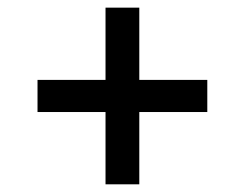

<svg xmlns="http://www.w3.org/2000/svg" viewBox="-20 -561 640 502"><path d="M255.9 -79.1V-268.1H78.1V-352.1H255.9V-541H344.2V-352.1H522V-268.1H344.2V-79.1Z"/></svg>

Font: SourceCodePro-Semibold
Style: Regular
Weight: 600
Monospace: yes
Designer: Paul D. Hunt
Foundry: Adobe Systems Incorporated
Version: Version 1.009;PS 1.000;hotconv 1.0.70;makeotf.lib2.5.5900